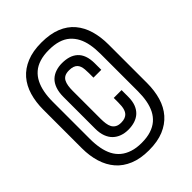

<svg xmlns="http://www.w3.org/2000/svg" viewBox="-204 -769 867 867"><g transform="rotate(-45 229.0 -336.0)"><path d="M225 7.5Q280.5 7.5 319.5 -8.8Q358.5 -25 384 -54.2Q409.5 -83.5 421.5 -124.2Q433.5 -165 433.5 -213.5V-459.5Q433.5 -508 421.8 -548.5Q410 -589 385 -618.8Q360 -648.5 320.5 -664.5Q281 -680.5 225 -680.5Q170.5 -680.5 131 -664.2Q91.5 -648 66.2 -618.8Q41 -589.5 29 -549Q17 -508.5 17 -459.5V-213.5Q17 -165 29.5 -124.2Q42 -83.5 67.2 -54.2Q92.5 -25 131.8 -8.8Q171 7.5 225 7.5ZM225 -39.5Q192 -39.5 166.8 -47.8Q141.5 -56 123.5 -71Q105.5 -86 94.2 -107.5Q83 -129 77.8 -156.8Q72.5 -184.5 72.5 -217.5V-455.5Q72.5 -488 77.8 -515.2Q83 -542.5 94 -564.2Q105 -586 122.8 -601.5Q140.5 -617 166.2 -625Q192 -633 225 -633Q259.5 -633 284.8 -625.2Q310 -617.5 327.8 -602Q345.5 -586.5 356.8 -564.8Q368 -543 373 -515.5Q378 -488 378 -455.5V-216Q378 -184.5 373 -157.2Q368 -130 357 -108.2Q346 -86.5 328.2 -71.2Q310.5 -56 285.2 -47.8Q260 -39.5 225 -39.5ZM225 -124Q248 -124 267.2 -130.2Q286.5 -136.5 300.2 -149.2Q314 -162 321.8 -182Q329.5 -202 329.5 -230V-272.5H279.5V-244.5Q279.5 -232.5 278.5 -221.2Q277.5 -210 274.2 -200.5Q271 -191 265 -184.2Q259 -177.5 249 -173.5Q239 -169.5 224.5 -169.5Q207 -169.5 196.5 -175.8Q186 -182 180.5 -192.2Q175 -202.5 173 -217Q171 -231.5 171 -247.5V-426Q171 -443 173.2 -457.2Q175.5 -471.5 181 -482Q186.5 -492.5 197 -498Q207.5 -503.5 225 -503.5Q239.5 -503.5 249.5 -500Q259.5 -496.5 265.5 -490.2Q271.5 -484 274.5 -475.2Q277.5 -466.5 278.5 -455.2Q279.5 -444 279.5 -431V-402H329.5V-442.5Q329.5 -472 322 -492.2Q314.5 -512.5 300.5 -525Q286.5 -537.5 267.8 -543.2Q249 -549 225 -549Q203 -549 184 -542.5Q165 -536 151.2 -522.8Q137.5 -509.5 129.8 -487.8Q122 -466 122 -436V-233.5Q122 -205 129.8 -184.5Q137.5 -164 151.2 -150.8Q165 -137.5 183.8 -130.8Q202.5 -124 225 -124Z"/></g></svg>

Font: Anybody Condensed
Style: Regular
Weight: 400
Width: 3
Designer: Tyler Finck
Foundry: Etcetera Type Company
Version: Version 1.113;gftools[0.9.25]